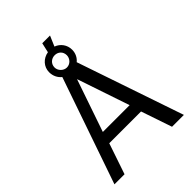

<svg xmlns="http://www.w3.org/2000/svg" viewBox="-268 -1096 1226 1226"><g transform="rotate(-45 345.5 -482.5)"><path d="M121 -1 192 -210H479L550 -1H657L411 -723C433 -741 447 -768 447 -800C447 -844 420 -880 381 -894L411 -964H341L326 -898C277 -890 241 -851 241 -802C241 -768 256 -739 279 -721L30 -1ZM336 -645 456 -290H214ZM343 -743C313 -743 287 -770 287 -799C287 -832 313 -854 343 -854C374 -854 398 -832 398 -799C398 -770 374 -743 343 -743Z"/></g></svg>

Font: Cheyenne Sans
Style: Regular
Weight: 400
Designer: The Public Sans project authors (U.S. Web Design System), Libre Franklin designed by Pablo Impallari and Rodrigo Fuenzal
Foundry: The Cheyenne Sans Project Authors
Version: Version 2.007